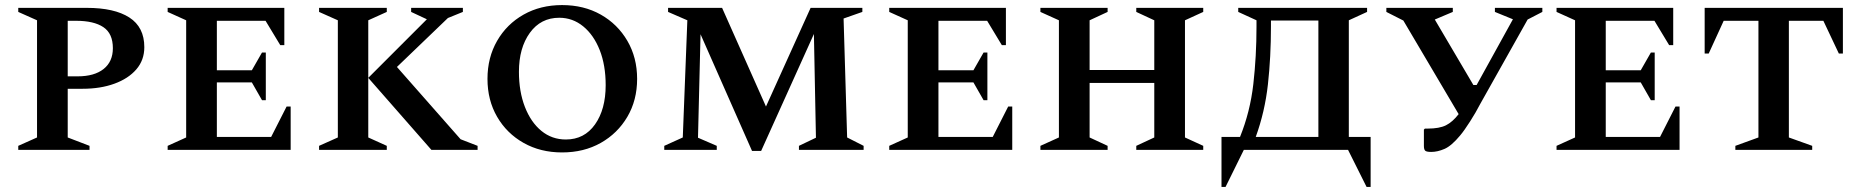

<svg xmlns="http://www.w3.org/2000/svg" viewBox="-20 -591 7325 757"><path d="M52 0V-16L126 -49V-511L52 -544V-560H322Q431 -560 490 -522Q549 -484 549 -405Q549 -354 517.5 -317.5Q486 -281 431 -261Q376 -241 306 -241H247V-49L333 -16V0ZM247 -509V-290H286Q352 -290 388.5 -319Q425 -348 425 -401Q425 -459 387.5 -484Q350 -509 280 -509Z M641 0V-16L714 -49V-511L641 -544V-560H1101V-413H1085L1027 -509H835V-314H973L1013 -384H1028V-196H1013L973 -266H835V-51H1049L1110 -171H1126V0Z M1238 0V-16L1312 -49V-511L1238 -544V-560H1505V-544L1432 -511V-49L1505 -16V0ZM1681 0 1432 -284 1663 -515 1601 -544V-560H1805V-544L1746 -520L1545 -327L1796 -42L1863 -16V0Z M2196 10Q2111 10 2044.5 -27.5Q1978 -65 1940 -130.5Q1902 -196 1902 -280Q1902 -364 1940 -430Q1978 -496 2044.5 -533.5Q2111 -571 2196 -571Q2282 -571 2348.5 -533.5Q2415 -496 2453.5 -430Q2492 -364 2492 -280Q2492 -196 2453.5 -130.5Q2415 -65 2348.5 -27.5Q2282 10 2196 10ZM2211 -41Q2284 -41 2326 -100.5Q2368 -160 2368 -255Q2368 -334 2344.5 -393.5Q2321 -453 2279.5 -487Q2238 -521 2185 -521Q2112 -521 2069 -461.5Q2026 -402 2026 -308Q2026 -230 2049.5 -169.5Q2073 -109 2114.5 -75Q2156 -41 2211 -41Z M2599 0V-16L2672 -49L2690 -511L2614 -544V-560H2827L3000 -171L3176 -560H3380V-544L3306 -518L3320 -49L3385 -16V0H3130V-16L3197 -48L3189 -457L2981 4H2945L2742 -456L2732 -48L2806 -16V0Z M3486 0V-16L3559 -49V-511L3486 -544V-560H3946V-413H3930L3872 -509H3680V-314H3818L3858 -384H3873V-196H3858L3818 -266H3680V-51H3894L3955 -171H3971V0Z M4082 0V-16L4155 -49V-511L4082 -544V-560H4347V-544L4276 -511V-315H4531V-511L4460 -544V-560H4724V-544L4652 -511V-49L4724 -16V0H4460V-16L4531 -49V-264H4276V-49L4347 -16V0Z M4862 -544V-560H5370V-544L5298 -511V-51H5384V146H5368L5295 0H4884L4812 146H4796V-51H4869Q4909 -150 4921.5 -259.5Q4934 -369 4934 -486V-511ZM5178 -51V-510H4991V-487Q4991 -366 4979 -258Q4967 -150 4931 -51Z M5737 -57Q5703 -16 5675.5 -4Q5648 8 5623 8Q5604 8 5599 3Q5594 -2 5594 -16V-80L5598 -84H5609Q5655 -84 5681 -97Q5707 -110 5731 -141L5513 -510L5446 -544V-560H5708V-544L5637 -514L5789 -256H5802L5945 -515L5874 -544V-560H6061V-544L6003 -514L5816 -181Q5799 -148 5776 -112Q5753 -76 5737 -57Z M6117 0V-16L6190 -49V-511L6117 -544V-560H6577V-413H6561L6503 -509H6311V-314H6449L6489 -384H6504V-196H6489L6449 -266H6311V-51H6525L6586 -171H6602V0Z M6822 0V-16L6913 -49V-509H6776L6717 -380H6701V-560H7246V-380H7230L7169 -509H7033V-49L7125 -16V0Z"/></svg>

Font: Spectral SC SemiBold
Style: Regular
Weight: 600
Designer: Jean-Baptiste Levee
Foundry: Production Type
Version: Version 2.001